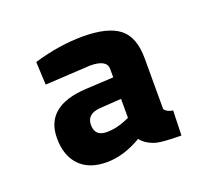

<svg xmlns="http://www.w3.org/2000/svg" viewBox="-70 -743 538 495"><g transform="rotate(-20 199.5 -495.5)"><path d="M276 -339Q254 -347 243 -362Q194 -333 147 -333Q99 -333 73 -360Q47 -387 47 -435Q47 -523 161 -529L237 -533V-556Q237 -582 191 -582L67 -575L64 -638Q134 -659 199 -659Q267 -659 298.5 -634.5Q330 -610 330 -551V-412Q337 -402 353 -400L351 -332Q294 -332 276 -339ZM228 -418 237 -422V-474L177 -470Q141 -467 141 -437Q141 -406 174 -406Q200 -406 228 -418Z"/></g></svg>

Font: sheba-seeBold
Style: Regular
Weight: 600
Designer: Mohamed Galeb, the designers
Foundry: Kief Type Foundry
Version: Version 2.010; ttfautohint (v1.5.33-1714) -l 8 -r 50 -G 200 